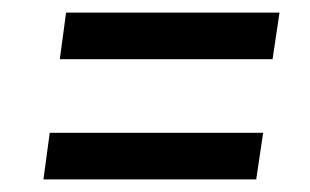

<svg xmlns="http://www.w3.org/2000/svg" viewBox="-20 -483 493 305"><path d="M85 -463H424L413 -389H75ZM59 -272H398L387 -198H49Z"/></svg>

Font: Fira Sans Condensed
Style: Italic
Weight: 400
Width: 3
Italic angle: -8°
Designer: bBox Type GmbH & Carrois Corporate GbR & Edenspiekermann AG
Foundry: bBox Type GmbH & Carrois Corporate GbR & Edenspiekermann AG
Version: Version 4.301